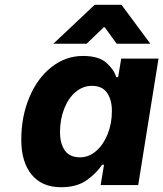

<svg xmlns="http://www.w3.org/2000/svg" viewBox="-20 -774 683 803"><path d="M69 -189Q69 -287 103 -367.5Q137 -448 196 -494Q255 -540 327 -540Q394 -540 426 -510.5Q458 -481 466 -451H474L487 -529H643L558 0H401L415 -85H407Q385 -51 343.5 -21Q302 9 236 9Q155 9 112 -44Q69 -97 69 -189ZM448 -310Q448 -356 428 -385.5Q408 -415 364 -415Q327 -415 296.5 -389.5Q266 -364 248.5 -319.5Q231 -275 231 -221Q231 -174 251 -145Q271 -116 315 -116Q351 -116 381.5 -142Q412 -168 430 -212.5Q448 -257 448 -310ZM376 -754H488L609 -591H468L418 -660H414L342 -591H203Z"/></svg>

Font: Be Vietnam ExtraBold
Style: Italic
Weight: 800
Italic angle: -9.778°
Designer: Gabriel Lam
Foundry: TypeRant
Version: Version 3.000